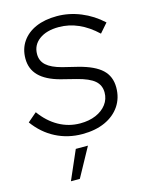

<svg xmlns="http://www.w3.org/2000/svg" viewBox="-141 -795 882 1145"><g transform="rotate(-15 300.0 -222.5)"><path d="M291 10Q202 10 127 -28.5Q52 -67 -1 -140L55 -188Q101 -124 162.5 -89.5Q224 -55 295 -55Q350 -55 392 -73Q434 -91 458 -123Q482 -155 482 -196Q482 -241 449.5 -269Q417 -297 342 -316L247 -340Q162 -363 120 -405.5Q78 -448 78 -512Q78 -572 108.5 -616.5Q139 -661 194 -685Q249 -709 324 -709Q399 -709 471 -679.5Q543 -650 601 -596L552 -540Q443 -643 318 -643Q242 -643 197 -609.5Q152 -576 152 -520Q152 -478 182 -451Q212 -424 276 -407L370 -384Q468 -359 512.5 -317Q557 -275 557 -207Q557 -142 524 -93Q491 -44 431.5 -17Q372 10 291 10ZM151 264 229 85H304L206 264Z"/></g></svg>

Font: Red Hat Display VF
Style: Italic
Weight: 300
Italic angle: -12°
Designer: Pentagram, MCKL
Foundry: Pentagram, MCKL
Version: Version 1.010